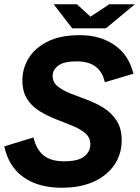

<svg xmlns="http://www.w3.org/2000/svg" viewBox="-27 -868 658 901"><path d="M262 13Q154 13 84 -36Q14 -85 -7 -181L130 -223Q144 -165 178.5 -138Q213 -111 274 -111Q340 -111 368.5 -134Q397 -157 397 -191Q397 -222 374 -242Q351 -262 314.5 -277Q278 -292 237 -308Q196 -324 159.5 -346Q123 -368 100.5 -403Q78 -438 78 -491Q78 -547 107.5 -595Q137 -643 196.5 -673Q256 -703 348 -703Q443 -703 510.5 -656.5Q578 -610 599 -522L465 -482Q454 -531 421.5 -555.5Q389 -580 333 -580Q272 -580 246 -560Q220 -540 220 -512Q220 -482 243.5 -463Q267 -444 303.5 -429.5Q340 -415 382 -399.5Q424 -384 460.5 -361Q497 -338 520.5 -301.5Q544 -265 544 -209Q544 -147 511.5 -97Q479 -47 416 -17Q353 13 262 13ZM349 -735 369 -771 486 -848H606L470 -735ZM312 -735 225 -848H334L418 -771L433 -735Z"/></svg>

Font: Radio Canada Big SemiBold
Style: Italic
Weight: 600
Italic angle: -12°
Designer: Étienne Aubert Bonn
Foundry: Coppers and Brasses
Version: Version 1.001